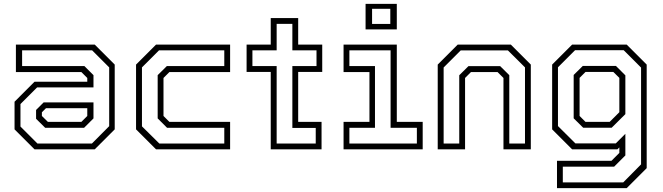

<svg xmlns="http://www.w3.org/2000/svg" viewBox="-20 -770 3417 990"><path d="M158 0 55 -103V-245.5L158 -348.5H430V-368L399.5 -398.5H62V-540H468.5L571.5 -437V-103L468.5 0ZM213 -111 166 -157.5V-203L205 -242H462V-159.5L413.5 -111ZM173 -30H454L543 -119.5V-422.5L455 -510.5H94V-429.5H415L462 -382.5V-319.5H171.5L85.5 -233.5V-117.5ZM227 -141.5H399.5L430 -172V-212H217L196 -191V-172Z M784.5 0 681.5 -103V-437L784.5 -540H1166.5V-398.5H853.5L823 -368V-172L853.5 -141.5H1166.5V0ZM801.5 -30H1136.5V-111H841.5L793 -159.5V-382.5L840.5 -429.5H1136.5V-510.5H800L712 -422.5V-118.5Z M1376 0V-399H1251.5V-540H1376V-677H1517.5V-540H1641.5V-399H1517.5V-141.5H1638V0ZM1406.5 -30H1608V-110.5H1487.5V-429.5H1612V-510.5H1487.5V-647H1406.5V-510.5H1281.5V-429.5H1406.5Z M1865 -618.5V-750H2026V-618.5ZM1898.5 -646.5H1992.5V-724.5H1898.5ZM1751.5 0V-141.5H1885V-398.5H1751.5V-540H2026V-141.5H2159.5V0ZM1781.5 -30H2129.5V-111H1994V-510.5H1781.5V-429.5H1913.5V-111H1781.5Z M2237 0V-437L2340 -540H2614L2717 -437V0H2576V-368L2545.5 -398.5H2408.5L2378 -368V0ZM2267.5 -30H2348V-382L2395.5 -429H2559L2606 -382.5V-30H2687V-422.5L2599 -510H2355.5L2267.5 -422Z M2852 200V59H3133L3173.5 18.5V-10L3163.5 0H2930L2827 -103V-437L2930 -540H3211.5L3314.5 -437V97L3211.5 200ZM2882 170.5H3193.5L3285.5 77.5V-421.5L3196 -511H2945L2857 -423V-120L2947 -30.5H3155L3204.5 -80V31.5L3146.5 89.5H2882ZM2987 -111.5 2938 -160V-383.5L2985 -430H3156L3204.5 -381.5V-181.5L3134 -111.5ZM2999 -141.5H3123.5L3173.5 -191.5V-368.5L3142.5 -399H2999L2968.5 -368.5V-172Z"/></svg>

Font: Tourney Light
Style: Regular
Weight: 300
Version: Version 1.015